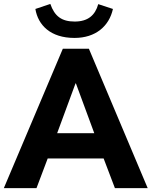

<svg xmlns="http://www.w3.org/2000/svg" viewBox="-32 -970 782 990"><path d="M156.2 0 213.9 -152.8H502.4L560.5 0H729.5L426.3 -718.8H292L-12.2 0ZM359.4 -540 454.1 -283.2H262.7L357.4 -540ZM352.1 -774.4C460.9 -774.4 530.8 -835 550.3 -923.8L474.6 -948.7C458.5 -890.6 420.9 -858.9 353 -858.9C286.1 -858.9 249.5 -886.2 227.5 -949.7L150.4 -923.8C164.1 -840.8 228 -774.4 352.1 -774.4Z"/></svg>

Font: Winston ExtraBold
Style: Regular
Weight: 800
Designer: Vernon Adams, Kim Jin-seong, David Berlow, Cristiano Sobral
Foundry: The Winston Project Authors
Version: Version 3.004